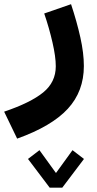

<svg xmlns="http://www.w3.org/2000/svg" viewBox="-129 -387 458 908"><path d="M165.5 500.5H106L3.4 364.7L57.6 323.2L135.7 431.2L213.9 323.2L268.1 364.7ZM80.1 -323.2 207 -367.2Q234.4 -284.7 251 -210.2Q267.6 -135.7 267.6 -74.7Q267.6 44.9 191.7 127.4Q115.7 210 -47.9 268.6L-109.4 141.1Q16.1 98.6 75.4 50Q134.8 1.5 134.8 -73.7Q134.8 -118.7 119.1 -186.8Q103.5 -254.9 80.1 -323.2Z"/></svg>

Font: Estedad-FD Bold
Style: Regular
Weight: 700
Designer: Amin Abedi
Version: Version 7.3